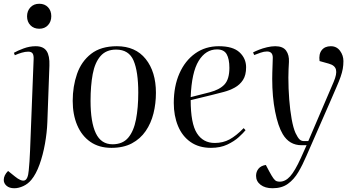

<svg xmlns="http://www.w3.org/2000/svg" viewBox="-47 -773 1894 1022"><path d="M97 -686Q97 -715 115 -734Q133 -753 162 -753Q191 -753 208.5 -734.5Q226 -716 226 -687Q226 -658 208.5 -639Q191 -620 162 -620Q133 -620 115 -638.5Q97 -657 97 -686ZM205 -122Q203 -68 192.5 -8.5Q182 51 163.5 102.5Q145 154 120 184Q102 206 77 217.5Q52 229 29 229Q3 229 -12 216Q-27 203 -27 185Q-27 160 -4 137L32 166Q65 193 83.5 187.5Q102 182 106 134Q108 109 110 86Q112 63 113 29L132 -458Q133 -479 126.5 -488.5Q120 -498 103 -498Q87 -498 68.5 -492.5Q50 -487 32 -479L27 -492Q46 -503 78 -515Q110 -527 143 -527Q184 -527 201 -501.5Q218 -476 216 -424Z M546 14Q480 14 434 -18Q388 -50 364 -106.5Q340 -163 340 -236Q340 -313 363 -379.5Q386 -446 438 -486.5Q490 -527 575 -527Q674 -527 728.5 -459Q783 -391 783 -279Q783 -222 770 -169.5Q757 -117 728.5 -75.5Q700 -34 655 -10Q610 14 546 14ZM552 -5Q606 -5 635.5 -40Q665 -75 677 -137.5Q689 -200 689 -280Q689 -392 664 -450.5Q639 -509 571 -509Q518 -509 488 -474.5Q458 -440 446.5 -378.5Q435 -317 435 -236Q435 -123 463 -64Q491 -5 552 -5Z M1118 -527Q1193 -527 1228 -494.5Q1263 -462 1263 -415Q1263 -373 1246.5 -347.5Q1230 -322 1203 -307Q1176 -292 1143.5 -283.5Q1111 -275 1079 -267L968 -240Q968 -116 1001 -64Q1034 -12 1096 -12Q1140 -12 1175 -31Q1210 -50 1250 -91L1260 -80Q1249 -66 1224.5 -43.5Q1200 -21 1163 -3.5Q1126 14 1076 14Q1012 14 967.5 -17Q923 -48 900.5 -102.5Q878 -157 878 -225Q878 -314 908 -382Q938 -450 992 -488.5Q1046 -527 1118 -527ZM1174 -412Q1174 -459 1159.5 -484.5Q1145 -510 1108 -510Q1048 -510 1010.5 -449Q973 -388 968 -256L1070 -282Q1123 -296 1148.5 -324Q1174 -352 1174 -412Z M1584 57Q1564 104 1541 143Q1518 182 1485.5 205.5Q1453 229 1404 229Q1364 229 1340 210.5Q1316 192 1316 163Q1316 141 1329 125Q1342 109 1368 105L1386 139Q1400 165 1408.5 176.5Q1417 188 1424.5 191Q1432 194 1442 194Q1472 194 1497.5 165.5Q1523 137 1554 69L1585 0H1558Q1493 0 1458 -59Q1433 -101 1417.5 -179Q1402 -257 1402 -353Q1402 -364 1402.5 -386.5Q1403 -409 1404 -432Q1405 -455 1405 -466Q1405 -499 1374 -499Q1358 -499 1340 -492.5Q1322 -486 1306 -480L1300 -494Q1311 -500 1331 -508Q1351 -516 1374.5 -521.5Q1398 -527 1418 -527Q1459 -527 1476 -503.5Q1493 -480 1491 -443Q1490 -426 1489 -404.5Q1488 -383 1488 -360Q1488 -302 1492.5 -244Q1497 -186 1505.5 -139Q1514 -92 1526 -65Q1538 -40 1547.5 -31Q1557 -22 1571 -22H1594L1729 -337Q1747 -379 1741.5 -402Q1736 -425 1704 -434L1654 -448Q1649 -485 1665.5 -506Q1682 -527 1714 -527Q1745 -527 1763 -502.5Q1781 -478 1781 -448Q1781 -426 1777.5 -406.5Q1774 -387 1766 -364Q1758 -341 1743.5 -308Q1729 -275 1708 -226Z"/></svg>

Font: Literata 72pt
Style: Italic
Weight: 400
Italic angle: -2°
Designer: Latin by Veronika Burian and Jose Scaglione. Greek by Irene Vlachou. Cyrillic by Vera Evstafieva
Foundry: TypeTogether
Version: Version 3.002